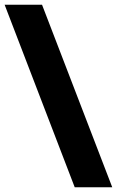

<svg xmlns="http://www.w3.org/2000/svg" viewBox="-25 -731 495 812"><path d="M291 61 -5.4 -710.9H152.8L449.7 61Z"/></svg>

Font: Vazirmatn UI ExtraBold
Style: Regular
Weight: 800
Designer: Saber Rastikerdar
Foundry: Saber Rastikerdar
Version: Version 33.003